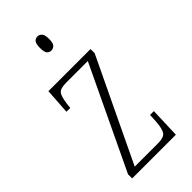

<svg xmlns="http://www.w3.org/2000/svg" viewBox="-235 -797 851 851"><g transform="rotate(-45 191.0 -371.0)"><path d="M46 0V-26L275 -507H139Q101 -507 90.5 -491.5Q80 -476 75 -435L73 -415H49L57 -536H321V-510L91 -29H237Q274 -29 285 -45Q296 -61 299 -103L301 -143H325L320 0ZM194 -654Q181 -654 173.5 -663Q166 -672 166 -698Q166 -723 173.5 -732.5Q181 -742 194 -742Q206 -742 214.5 -732.5Q223 -723 223 -698Q223 -672 214.5 -663Q206 -654 194 -654Z"/></g></svg>

Font: Noto Serif Tamil ExtraCondensed ExtraLight
Style: Italic
Weight: 200
Width: 2
Italic angle: -12°
Designer: Indian Type Foundry, Tom Grace, and the Monotype Design Team
Foundry: Monotype Imaging Inc.
Version: Version 2.003; ttfautohint (v1.8.4.7-5d5b)